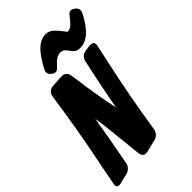

<svg xmlns="http://www.w3.org/2000/svg" viewBox="-334 -1091 1190 1190"><g transform="rotate(-45 261.0 -495.5)"><path d="M404 -775Q378 -775 365 -786Q352 -797 343.5 -810.5Q335 -824 324 -833.5Q313 -843 293 -843Q260 -843 221 -797L211 -787Q201 -777 189 -777Q179 -777 167 -785Q150 -799 148 -806.5Q146 -814 146 -818V-819Q146 -837 189 -902Q246 -988 310 -988Q342 -988 365.5 -964.5Q389 -941 402.5 -921.5Q416 -902 421 -902Q441 -902 459 -919Q477 -936 494 -959L504 -971Q513 -982 526 -982Q537 -982 547 -974L556 -968V-967Q566 -959 568 -951.5Q570 -944 570 -940V-939Q570 -918 528 -857Q471 -775 404 -775ZM-20 -3H-26Q-48 -3 -48 -25Q-48 -28 -24 -151Q31 -416 69 -684Q76 -723 115 -728Q138 -729 139 -730H149Q150 -731 167 -732L200 -733Q215 -733 227 -723.5Q239 -714 242 -696.5Q245 -679 248 -661Q267 -507 299 -358L312 -428Q325 -501 367 -695Q377 -733 416 -740L456 -745Q469 -745 479 -741Q489 -737 489 -721Q489 -717 489 -715.5Q489 -714 465 -604Q409 -352 370 -96Q362 -56 322.5 -46Q283 -36 241 -26Q238 -25 230 -25Q202 -25 197 -58Q171 -324 158 -399Q133 -242 119 -177Q112 -143 106 -105Q103 -87 99.5 -69Q96 -51 82.5 -37.5Q69 -24 51 -20Z"/></g></svg>

Font: Bangerz
Style: Bold
Weight: 700
Designer: vernon adams
Foundry: Vernon Adams
Version: Version 2.10;February 7, 2025;FontCreator 13.0.0.2683 64-bit